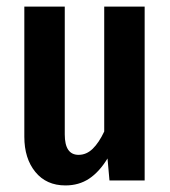

<svg xmlns="http://www.w3.org/2000/svg" viewBox="-20 -549 517 584"><path d="M420 0H313L307 -67Q282 -26 251 -5.5Q220 15 179 15Q121 15 87.5 -26Q54 -67 54 -133V-529H177V-140Q177 -78 219 -78Q243 -78 262 -96.5Q281 -115 297 -149V-529H420Z"/></svg>

Font: Fira Sans Compressed Medium
Style: Regular
Weight: 500
Width: 1
Designer: bBox Type GmbH & Carrois Corporate GbR & Edenspiekermann AG
Foundry: bBox Type GmbH & Carrois Corporate GbR & Edenspiekermann AG
Version: Version 4.301